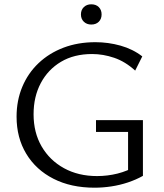

<svg xmlns="http://www.w3.org/2000/svg" viewBox="-20 -863 761 892"><path d="M419 9Q310 9 228.5 -32.5Q147 -74 102 -148.5Q57 -223 57 -321Q57 -396 83.5 -459.5Q110 -523 159 -569.5Q208 -616 275 -641.5Q342 -667 423 -667Q483 -667 540 -651Q597 -635 641 -601L608 -535Q562 -577 510.5 -594.5Q459 -612 408 -612Q324 -612 263.5 -576Q203 -540 169.5 -477Q136 -414 136 -332Q136 -247 173.5 -182.5Q211 -118 277.5 -81.5Q344 -45 431 -45Q479 -45 525.5 -56.5Q572 -68 612 -92L575 -46V-250H426V-305H644V-46Q612 -28 574.5 -15.5Q537 -3 497.5 3Q458 9 419 9ZM404 -749Q383 -749 369.5 -762Q356 -775 356 -796Q356 -817 369.5 -830Q383 -843 404 -843Q426 -843 439 -830Q452 -817 452 -796Q452 -775 439 -762Q426 -749 404 -749Z"/></svg>

Font: Ysabeau Office
Style: Regular
Weight: 400
Designer: Christian Thalmann (Catharsis Fonts)
Version: Version 2.001;gftools[0.9.30]; featfreeze: tnum,lnum,ss02